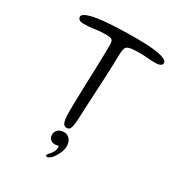

<svg xmlns="http://www.w3.org/2000/svg" viewBox="-189 -718 975 1052"><g transform="rotate(30 298.0 -192.0)"><path d="M279 20.5Q263 20.5 255.8 4.5Q248.5 -11.5 247.5 -50.5Q247 -68 247.8 -101.2Q248.5 -134.5 249.5 -176.5Q250.5 -218.5 252.2 -264.5Q254 -310.5 255.2 -354Q256.5 -397.5 257.2 -433.5Q258 -469.5 258 -491.5Q258 -517 248.8 -523.8Q239.5 -530.5 209.5 -530.5Q175.5 -530.5 141.2 -525.2Q107 -520 74.5 -520Q64 -520 55.8 -522.2Q47.5 -524.5 42.8 -530Q38 -535.5 38 -544Q38 -554.5 53 -563Q68 -571.5 96 -577.8Q124 -584 164.2 -588Q204.5 -592 255.5 -594Q306.5 -596 366.5 -596Q397 -596 426 -594.8Q455 -593.5 480 -590.5Q505 -587.5 523.8 -582.8Q542.5 -578 553.2 -571Q564 -564 564 -555Q564 -545.5 558.5 -540.5Q553 -535.5 543 -533.2Q533 -531 519 -531Q494 -531 472.2 -533.2Q450.5 -535.5 422 -535.5Q378 -535.5 358.2 -530.5Q338.5 -525.5 333.8 -509.5Q329 -493.5 328.5 -460Q328.5 -436.5 327.5 -409Q326.5 -381.5 325.2 -350.5Q324 -319.5 322.2 -287Q320.5 -254.5 318.8 -222.5Q317 -190.5 315.8 -160Q314.5 -129.5 313 -102.8Q311.5 -76 311 -54Q309 -25 305.8 -8.8Q302.5 7.5 296.2 14Q290 20.5 279 20.5ZM259 209.5Q256 205 259.8 199Q263.5 193 270 187Q280 177.5 286.2 164.5Q292.5 151.5 293 141.5Q293.5 136.5 293 132.5Q292.5 128.5 289 128Q285.5 128 280 129.5Q274.5 131 267.5 131Q252.5 131 241 121.2Q229.5 111.5 229 95Q227.5 77.5 238.8 64.2Q250 51 269 48Q292.5 44 309 56.8Q325.5 69.5 329.5 92Q334 116.5 325.5 139.2Q317 162 304 182Q297 192.5 288 200.8Q279 209 270.5 211Q267.5 212.5 264 212.2Q260.5 212 259 209.5Z"/></g></svg>

Font: Gluten ExtraLight
Style: Regular
Weight: 250
Designer: Tyler Finck
Foundry: Etcetera Type Company
Version: Version 1.300